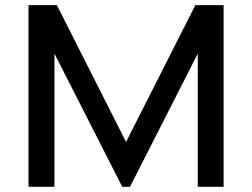

<svg xmlns="http://www.w3.org/2000/svg" viewBox="-20 -720 972 740"><path d="M451.2 0 189.9 -513.2V0H89.8V-700.2H199.2L465.8 -172.9L732.9 -700.2H841.8V0H742.2V-513.2L481 0Z"/></svg>

Font: Aldrich
Style: Regular
Weight: 400
Designer: Matthew Desmond
Foundry: Matthew Desmond
Version: Version 1.001 2011